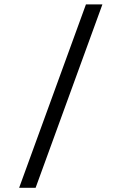

<svg xmlns="http://www.w3.org/2000/svg" viewBox="-20 -828 532 887"><path d="M68.4 39.6 377 -807.6H453.1L144.5 39.6Z"/></svg>

Font: Basically A Sans Serif
Style: Regular
Weight: 400
Designer: Hyung-Suk Kim
Foundry: Mental Design
Version: 1.000